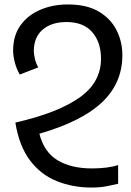

<svg xmlns="http://www.w3.org/2000/svg" viewBox="-20 -744 589 863"><path d="M391 99Q307 99 235 70Q163 41 114.5 -23.5Q66 -88 49 -193Q238 -236 336 -304.5Q434 -373 434 -480Q434 -554 394.5 -599.5Q355 -645 279 -645Q212 -645 172 -611Q132 -577 132 -514Q132 -501 137 -479.5Q142 -458 152 -441L69 -409Q55 -432 47 -462Q39 -492 39 -517Q39 -584 72 -630Q105 -676 161 -700Q217 -724 285 -724Q370 -724 424 -692Q478 -660 504 -608Q530 -556 530 -496Q530 -371 439 -284.5Q348 -198 157 -143Q178 -60 239 -23.5Q300 13 393 13Q430 13 460 9Q490 5 511 -2V82Q495 86 462.5 92.5Q430 99 391 99Z"/></svg>

Font: Noto Sans Coptic
Style: Regular
Weight: 400
Designer: Monotype Design Team, Denis Moyogo Jacquerye
Foundry: Monotype Imaging Inc.
Version: Version 2.002; ttfautohint (v1.8.4.7-5d5b)